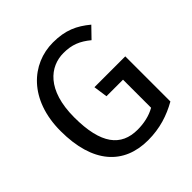

<svg xmlns="http://www.w3.org/2000/svg" viewBox="-201 -913 1083 1083"><g transform="rotate(-45 340.5 -372.0)"><path d="M382 -757C211 -757 59 -623 59 -373C59 -116 179 13 372 13C467 13 544 -13 615 -53V-413H369L381 -329H513V-105C471 -81 421 -71 372 -71C241 -71 168 -159 168 -373C168 -592 275 -673 382 -673C449 -673 494 -654 545 -612L606 -675C542 -728 481 -757 382 -757Z"/></g></svg>

Font: Glow Sans SC Normal Medium
Style: Regular
Weight: 600
Designer: Ryoko NISHIZUKA (kana, bopomofo & ideographs); Paul D. Hunt (Latin, Greek & Cyrillic); Sandoll Communications, Soo-young
Version: Version 0.93